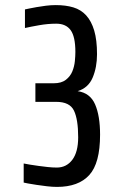

<svg xmlns="http://www.w3.org/2000/svg" viewBox="-20 -727 510 754"><path d="M373 -198Q373 -86 330.5 -39.5Q288 7 204 7Q186 7 164.5 4.5Q143 2 123.5 -1Q104 -4 90 -6.5Q76 -9 73 -10V-85Q82 -83 97.5 -80.5Q113 -78 131 -75.5Q149 -73 168 -71Q187 -69 203 -69Q241 -69 264 -99.5Q287 -130 287 -188Q287 -258 270.5 -292.5Q254 -327 201 -327H119V-400H191Q221 -400 238.5 -413.5Q256 -427 264 -446.5Q272 -466 274 -487Q276 -508 276 -523Q276 -583 257.5 -608.5Q239 -634 201 -634Q168 -634 134 -628Q100 -622 78 -617V-690Q82 -691 94.5 -693.5Q107 -696 123.5 -699Q140 -702 160 -704.5Q180 -707 199 -707Q238 -707 268 -698Q298 -689 318.5 -666.5Q339 -644 350 -607Q361 -570 361 -514Q361 -463 344 -422.5Q327 -382 285 -369Q334 -362 353.5 -317Q373 -272 373 -198Z"/></svg>

Font: Share
Style: Regular
Weight: 400
Designer: Ralph du Carrois
Version: Version 1.002